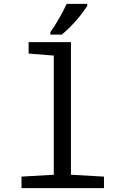

<svg xmlns="http://www.w3.org/2000/svg" viewBox="-20 -979 640 999"><path d="M259.8 -689.9 128.9 -700.2V-759.8H349.1V-69.8L521 -60.1V0H91.8V-60.1L259.8 -69.8ZM242.2 -812Q288.1 -877 327.1 -959H434.1V-948.7Q379.4 -864.3 301.3 -798.8H242.2Z"/></svg>

Font: Apple Sans Adjectives
Style: Regular
Weight: 400
Monospace: yes
Foundry: Apple Sans Adjectives
Version: Version 0.01